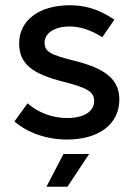

<svg xmlns="http://www.w3.org/2000/svg" viewBox="-20 -527 513 732"><path d="M236 5C357 5 435 -54 435 -147C435 -224 383 -266 261 -296C173 -318 150 -330 150 -364C150 -401 188 -426 246 -426C282 -426 323 -415 370 -385L416 -452C352 -496 296 -507 246 -507C129 -507 53 -449 53 -362C53 -284 101 -246 223 -215C308 -193 339 -179 339 -142C339 -102 300 -77 236 -77C177 -77 124 -99 85 -133L35 -64C86 -20 159 5 236 5ZM157 185H237L320 60H222Z"/></svg>

Font: Arthouse Owned Medium
Style: Regular
Weight: 500
Designer: Jeremy Tribby
Foundry: Tribby Type
Version: Version 1.000;PS 001.000;hotconv 1.0.88;makeotf.lib2.5.64775